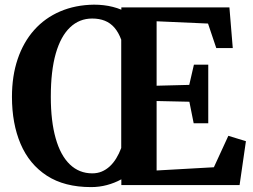

<svg xmlns="http://www.w3.org/2000/svg" viewBox="-20 -774 1058 803"><path d="M487.5 -24Q459 -8.5 427 0Q395 8.5 361 8.5Q249.5 8.5 176 -39.2Q102.5 -87 66.2 -172Q30 -257 30 -369Q30 -456.5 54 -527.2Q78 -598 123 -648.5Q168 -699 231.5 -726.2Q295 -753.5 373 -754.5Q394 -754.5 413.5 -752.2Q433 -750 451.8 -745.2Q470.5 -740.5 487.5 -733.5V-743H939.5L953.5 -573H884.5L850 -675.5L635 -685V-415.5L771.5 -419L791 -503.5H851V-258.5H790L772 -348.5L635 -351.5V-61L874.5 -74.5L935 -206L1008.5 -183.5L982 0H487.5ZM366 -49Q387.5 -49 405.5 -56.5Q423.5 -64 438.8 -78Q454 -92 466 -111.5Q478 -131 487 -155V-608Q475.5 -639 458.5 -658.5Q441.5 -678 418.5 -687.2Q395.5 -696.5 365.5 -696.5Q312 -696.5 273 -659.5Q234 -622.5 213.2 -550Q192.5 -477.5 192.5 -369.5Q192.5 -267.5 212.8 -195.8Q233 -124 272 -86.5Q311 -49 366 -49Z"/></svg>

Font: Merriweather 28pt
Style: Bold
Weight: 700
Version: Version 2.100